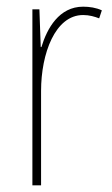

<svg xmlns="http://www.w3.org/2000/svg" viewBox="-20 -555 336 575"><path d="M229 -535C157 -535 121 -470 104 -414H102L98 -527H77V0H103V-283C103 -394 145 -510 229 -510C248 -510 264 -505 277 -500L285 -524C268 -532 248 -535 229 -535Z"/></svg>

Font: Noto Sans Thai Cond Thin
Style: Regular
Weight: 100
Width: 3
Designer: Monotype Design Team
Foundry: Monotype Imaging Inc.
Version: Version 2.002